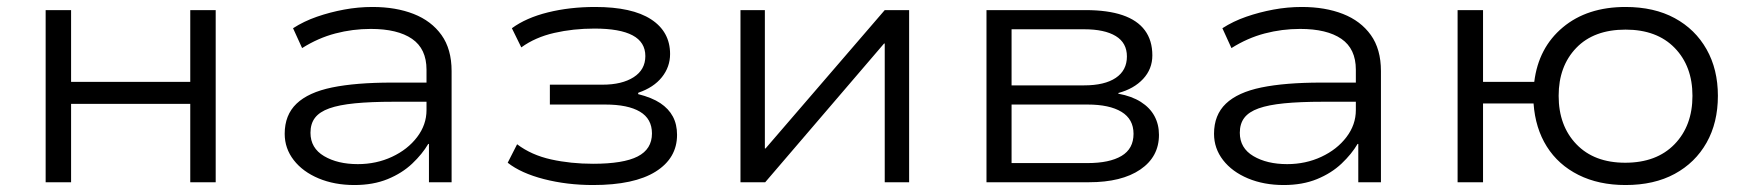

<svg xmlns="http://www.w3.org/2000/svg" viewBox="-20 -523 5026 551"><path d="M111 0V-494H184V-288H526V-494H599V0H526V-225H184V0Z M997 8Q940 8 894.5 -11Q849 -30 823 -63.5Q797 -97 797 -139Q797 -193 831 -225.5Q865 -258 933 -272Q1001 -286 1105 -286H1219V-231H1109Q1044 -231 998.5 -226.5Q953 -222 925 -212Q897 -202 884 -185Q871 -168 871 -142Q871 -98 910 -75Q949 -52 1007 -52Q1060 -52 1105 -73Q1150 -94 1177 -129.5Q1204 -165 1204 -207V-323Q1204 -383 1162.5 -411.5Q1121 -440 1044 -440Q992 -440 942.5 -427Q893 -414 847 -385L821 -442Q852 -462 889.5 -475Q927 -488 967.5 -495.5Q1008 -503 1049 -503Q1116 -503 1167 -483Q1218 -463 1247 -422.5Q1276 -382 1276 -319V0H1211V-110H1209Q1192 -81 1163 -53.5Q1134 -26 1092.5 -9Q1051 8 997 8Z M1682 8Q1607 8 1541 -9Q1475 -26 1437 -56L1464 -109Q1505 -78 1561.5 -65.5Q1618 -53 1682 -53Q1769 -53 1810 -74Q1851 -95 1851 -140Q1851 -182 1816.5 -202.5Q1782 -223 1717 -223H1558V-280H1709Q1765 -280 1798.5 -301.5Q1832 -323 1832 -362Q1832 -402 1795.5 -421.5Q1759 -441 1686 -441Q1625 -441 1570.5 -428.5Q1516 -416 1476 -387L1449 -442Q1490 -472 1552.5 -487.5Q1615 -503 1688 -503Q1794 -503 1848.5 -467.5Q1903 -432 1903 -368Q1903 -331 1879.5 -301.5Q1856 -272 1812 -257L1811 -253Q1851 -243 1875 -227Q1899 -211 1911 -188.5Q1923 -166 1923 -136Q1923 -69 1861.5 -30.5Q1800 8 1682 8Z M2105 0V-494H2175V-97H2177L2519 -494H2589V0H2519V-398H2517L2176 0Z M2811 0V-494H3095Q3159 -494 3201.5 -479.5Q3244 -465 3265.5 -436Q3287 -407 3287 -364Q3287 -325 3260.5 -296.5Q3234 -268 3189 -256L3190 -254Q3228 -247 3254 -230.5Q3280 -214 3293 -190Q3306 -166 3306 -136Q3306 -73 3252.5 -36.5Q3199 0 3105 0ZM2883 -55H3101Q3164 -55 3198.5 -75.5Q3233 -96 3233 -139Q3233 -181 3198.5 -202Q3164 -223 3101 -223H2883ZM2883 -278H3091Q3150 -278 3182 -299.5Q3214 -321 3214 -361Q3214 -400 3182 -419.5Q3150 -439 3091 -439H2883Z M3664 8Q3607 8 3561.5 -11Q3516 -30 3490 -63.5Q3464 -97 3464 -139Q3464 -193 3498 -225.5Q3532 -258 3600 -272Q3668 -286 3772 -286H3886V-231H3776Q3711 -231 3665.5 -226.5Q3620 -222 3592 -212Q3564 -202 3551 -185Q3538 -168 3538 -142Q3538 -98 3577 -75Q3616 -52 3674 -52Q3727 -52 3772 -73Q3817 -94 3844 -129.5Q3871 -165 3871 -207V-323Q3871 -383 3829.5 -411.5Q3788 -440 3711 -440Q3659 -440 3609.5 -427Q3560 -414 3514 -385L3488 -442Q3519 -462 3556.5 -475Q3594 -488 3634.5 -495.5Q3675 -503 3716 -503Q3783 -503 3834 -483Q3885 -463 3914 -422.5Q3943 -382 3943 -319V0H3878V-110H3876Q3859 -81 3830 -53.5Q3801 -26 3759.5 -9Q3718 8 3664 8Z M4645 8Q4568 8 4510 -21Q4452 -50 4419 -102.5Q4386 -155 4381 -226H4236V0H4163V-494H4236V-288H4383Q4395 -386 4465 -444.5Q4535 -503 4645 -503Q4727 -503 4786 -471Q4845 -439 4877.5 -381.5Q4910 -324 4910 -248Q4910 -171 4877.5 -113.5Q4845 -56 4786 -24Q4727 8 4645 8ZM4644 -56Q4734 -56 4785.5 -109Q4837 -162 4837 -248Q4837 -333 4786 -385.5Q4735 -438 4645 -438Q4554 -438 4503.5 -385.5Q4453 -333 4453 -248Q4453 -162 4504 -109Q4555 -56 4644 -56Z"/></svg>

Font: Nunito Sans 7pt SemiExpanded Light
Style: Regular
Weight: 300
Width: 6
Designer: Vernon Adams
Foundry: Vernon Adams
Version: Version 3.101;gftools[0.9.27]